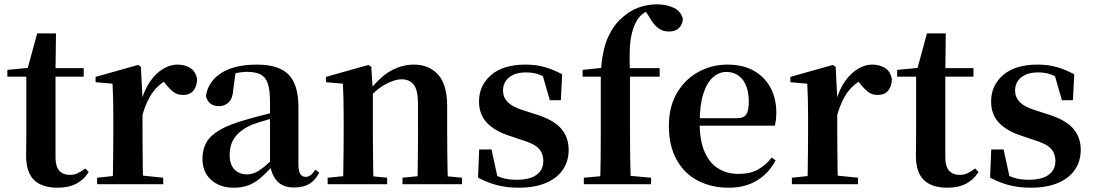

<svg xmlns="http://www.w3.org/2000/svg" viewBox="-20 -850 5043 886"><path d="M169.4 -496.1V-535.7H366.2V-496.1ZM245.1 16.2Q173.7 16.2 137.1 -19.3Q100.5 -54.8 100.5 -131.7Q100.5 -159.8 101 -182.4Q101.5 -205 101.5 -234.7V-496.1H14V-527.5L123.7 -538L105.1 -525.2L151.5 -695.8H238.3L236.2 -519.3V-508.7V-123.8Q236.2 -81.6 253.7 -62.3Q271.2 -43 302.3 -43Q322.4 -43 338 -50.4Q353.7 -57.9 373.7 -72.5L389.2 -56Q367.7 -21.1 332.3 -2.5Q296.9 16.2 245.1 16.2Z M428.2 0V-29.9L536.3 -41.2H622.8L733.2 -29.9V0ZM499.2 0Q500.9 -25.5 501.4 -67.4Q501.9 -109.4 502.4 -154.8Q502.9 -200.3 502.9 -234.8V-310.2Q502.9 -360.7 502 -394.1Q501.2 -427.5 499.2 -463.8L421.1 -470.7V-495.2L617.2 -550.4L630.2 -541.7L637.6 -398.7V-397.7V-234.8Q637.6 -200.3 638.1 -154.8Q638.6 -109.4 639.1 -67.4Q639.6 -25.5 640.6 0ZM637.4 -320.2 604.3 -380.9H631.4Q646 -435.6 672.6 -473.9Q699.3 -512.2 732.4 -532.1Q765.5 -551.9 798.6 -551.9Q832.2 -551.9 857.4 -536.8Q882.7 -521.7 889.7 -484.5Q888.9 -453.2 873.2 -432.6Q857.4 -411.9 823.2 -411.9Q798.5 -411.9 780.2 -425.8Q762 -439.6 742.8 -464.4L719.8 -490.9L756.4 -485.1Q713.5 -463.1 685.2 -424.7Q656.9 -386.2 637.4 -320.2Z M1057.6 16.2Q995.2 16.2 954.8 -19.4Q914.3 -54.9 914.3 -117.6Q914.3 -161.2 933 -193.6Q951.7 -226.1 996.1 -251.5Q1040.6 -277 1116.4 -297.9Q1155.8 -309.4 1205.4 -322Q1255 -334.6 1295 -344.4V-318.9Q1255 -308.9 1215 -297.6Q1174.9 -286.4 1148.1 -276.7Q1094.3 -254.9 1067.1 -220.6Q1039.8 -186.4 1039.8 -135.9Q1039.8 -90.4 1062.1 -67.9Q1084.3 -45.3 1121 -45.3Q1137.3 -45.3 1155.7 -52.6Q1174.1 -59.9 1198.4 -79.7Q1222.8 -99.4 1256.3 -135.5L1271.8 -82.4H1236.7Q1207.6 -50.6 1182.2 -28.7Q1156.7 -6.8 1127.4 4.7Q1098 16.2 1057.6 16.2ZM1337.1 15.2Q1285.6 15.2 1258.9 -14.2Q1232.2 -43.6 1225.9 -94V-96.5V-381.4Q1225.9 -434.7 1215.8 -464.5Q1205.7 -494.3 1182.6 -506.3Q1159.5 -518.3 1121 -518.3Q1095.4 -518.3 1068.3 -512.2Q1041.2 -506.1 1004.8 -491.2L1067.1 -516.3L1056.9 -439.2Q1054.3 -395.9 1035.6 -378Q1016.8 -360.2 991.3 -360.2Q942.1 -360.2 930.2 -406.5Q939.9 -473.5 1000.4 -512.7Q1060.9 -551.9 1166.1 -551.9Q1266.4 -551.9 1311.7 -505.9Q1357.1 -459.8 1357.1 -356.2V-94.8Q1357.1 -60.3 1365.8 -47Q1374.6 -33.8 1390.7 -33.8Q1402.3 -33.8 1412.3 -40.9Q1422.3 -48.1 1435.7 -67.2L1452.9 -53.4Q1435 -17.5 1407.2 -1.1Q1379.4 15.2 1337.1 15.2Z M1492 0V-29.9L1597.6 -40.2H1660.7L1766.6 -29.9V0ZM1562.2 0Q1563.9 -25.5 1564.4 -67.4Q1564.9 -109.4 1565.4 -154.8Q1565.9 -200.3 1565.9 -234.8V-310.2Q1565.9 -360 1565 -393.7Q1564.2 -427.5 1562.2 -463.8L1484.1 -470.7V-495.2L1680.2 -550.4L1693.2 -541.7L1700.6 -428V-425.6V-234.8Q1700.6 -200.3 1701.1 -154.8Q1701.6 -109.4 1702.1 -67.4Q1702.6 -25.5 1703.6 0ZM1837.3 0V-29.9L1941.2 -40.2H2003.8L2111.9 -29.9V0ZM1906 0Q1907 -25.5 1907.5 -66.9Q1908 -108.4 1908.5 -153.8Q1909 -199.3 1909 -234.8V-369.8Q1909 -433.2 1889.6 -458.7Q1870.2 -484.2 1832.2 -484.2Q1801.6 -484.2 1757.8 -460.5Q1714.1 -436.8 1668.5 -383.3L1663.6 -425.7H1678.9Q1735.1 -497.3 1785.7 -524.6Q1836.3 -551.9 1890.5 -551.9Q1959.6 -551.9 2001.5 -505.8Q2043.5 -459.6 2043.5 -360.5V-234.8Q2043.5 -199.3 2044 -153.8Q2044.5 -108.4 2045.3 -66.9Q2046.2 -25.5 2047.2 0Z M2373.3 16.2Q2318.6 16.2 2273.7 4.5Q2228.8 -7.2 2185.9 -30.3L2191.2 -160.4H2248.1L2278.6 -20.6L2230.6 -26V-62Q2262.7 -41.1 2292.9 -30.7Q2323.2 -20.4 2363.8 -20.4Q2424.1 -20.4 2455.7 -43Q2487.2 -65.7 2487.2 -107.2Q2487.2 -140.9 2466.7 -164Q2446.1 -187.1 2385.5 -204.9L2329.7 -223.9Q2264.9 -244.5 2227.7 -282.6Q2190.5 -320.7 2190.5 -382Q2190.5 -455.6 2246.2 -503.8Q2301.9 -551.9 2405.2 -551.9Q2453.5 -551.9 2492.9 -540.7Q2532.2 -529.5 2574.1 -507.2L2568.1 -387.7H2517.1L2478.6 -521.5L2521 -507.8V-477Q2490.7 -497.5 2466.1 -506.7Q2441.5 -515.8 2407.8 -515.8Q2358 -515.8 2329.6 -493.1Q2301.2 -470.4 2301.2 -431.8Q2301.2 -401.6 2322.6 -379.1Q2343.9 -356.6 2400.8 -339.1L2456.9 -321.1Q2534.8 -296.3 2569.4 -256.6Q2604.1 -217 2604.1 -158.3Q2604.1 -105.4 2576.8 -66.1Q2549.4 -26.7 2498 -5.3Q2446.6 16.2 2373.3 16.2Z M2674.1 0V-29.9L2787.4 -40.2H2871.5L2984.6 -29.9V0ZM2749.1 0Q2751.1 -58.2 2751.7 -117.4Q2752.4 -176.6 2752.4 -234.8V-496.1H2668.4V-527.5L2799.5 -541.2L2752.1 -516.1L2752.8 -526.6Q2760.5 -621.9 2785.2 -677Q2810 -732.1 2847.3 -765.3Q2885.1 -800.3 2926.7 -815.2Q2968.3 -830 3011.8 -830Q3053.8 -830 3087.9 -814.6Q3121.9 -799.1 3131.1 -763.3Q3130.1 -737.6 3113.5 -721Q3096.9 -704.5 3066.2 -704.5Q3040.4 -704.5 3019.3 -718.9Q2998.2 -733.4 2977.9 -768.6L2952.9 -808V-817H2999.9V-808.7Q2975 -805.2 2954.6 -792Q2934.1 -778.7 2922.3 -761Q2905.5 -734 2896.6 -699.4Q2887.7 -664.8 2886 -618.6Q2884.4 -572.4 2887.1 -511.3V-234.8Q2887.1 -176.6 2888.1 -117.4Q2889.1 -58.2 2890.8 0ZM2820.6 -496.1V-535.7H3024V-496.1Z M3343.2 16.2Q3262.8 16.2 3200.2 -16.5Q3137.6 -49.1 3102.1 -113Q3066.6 -176.9 3066.6 -268.8Q3066.6 -358.8 3104.6 -422.2Q3142.5 -485.7 3204.2 -518.8Q3265.9 -551.9 3336.4 -551.9Q3410.1 -551.9 3460.5 -522.5Q3510.8 -493.1 3536.6 -443.2Q3562.4 -393.3 3562.4 -330.9Q3562.4 -296.1 3555.7 -270.2H3125.1V-304.6H3380.4Q3412.5 -304.6 3423.9 -322.2Q3435.3 -339.8 3435.3 -380.4Q3435.3 -446.3 3407.2 -482.2Q3379.1 -518 3331.1 -518Q3297.7 -518 3269.6 -492.9Q3241.6 -467.8 3225.1 -416Q3208.7 -364.1 3208.7 -282.7Q3208.7 -200.5 3231.9 -148.2Q3255 -95.8 3295.8 -71.7Q3336.5 -47.5 3388.4 -47.5Q3441.4 -47.5 3477.9 -67.7Q3514.3 -87.9 3541.2 -123.2L3559.1 -109.9Q3527.6 -49.8 3472.7 -16.8Q3417.7 16.2 3343.2 16.2Z M3634.2 0V-29.9L3742.3 -41.2H3828.8L3939.2 -29.9V0ZM3705.2 0Q3706.9 -25.5 3707.4 -67.4Q3707.9 -109.4 3708.4 -154.8Q3708.9 -200.3 3708.9 -234.8V-310.2Q3708.9 -360.7 3708 -394.1Q3707.2 -427.5 3705.2 -463.8L3627.1 -470.7V-495.2L3823.2 -550.4L3836.2 -541.7L3843.6 -398.7V-397.7V-234.8Q3843.6 -200.3 3844.1 -154.8Q3844.6 -109.4 3845.1 -67.4Q3845.6 -25.5 3846.6 0ZM3843.4 -320.2 3810.3 -380.9H3837.4Q3852 -435.6 3878.6 -473.9Q3905.3 -512.2 3938.4 -532.1Q3971.5 -551.9 4004.6 -551.9Q4038.2 -551.9 4063.4 -536.8Q4088.7 -521.7 4095.7 -484.5Q4094.9 -453.2 4079.2 -432.6Q4063.4 -411.9 4029.2 -411.9Q4004.5 -411.9 3986.2 -425.8Q3968 -439.6 3948.8 -464.4L3925.8 -490.9L3962.4 -485.1Q3919.5 -463.1 3891.2 -424.7Q3862.9 -386.2 3843.4 -320.2Z M4275.4 -496.1V-535.7H4472.2V-496.1ZM4351.1 16.2Q4279.7 16.2 4243.1 -19.3Q4206.5 -54.8 4206.5 -131.7Q4206.5 -159.8 4207 -182.4Q4207.5 -205 4207.5 -234.7V-496.1H4120V-527.5L4229.7 -538L4211.1 -525.2L4257.5 -695.8H4344.3L4342.2 -519.3V-508.7V-123.8Q4342.2 -81.6 4359.7 -62.3Q4377.2 -43 4408.3 -43Q4428.4 -43 4444 -50.4Q4459.7 -57.9 4479.7 -72.5L4495.2 -56Q4473.7 -21.1 4438.3 -2.5Q4402.9 16.2 4351.1 16.2Z M4736.3 16.2Q4681.6 16.2 4636.7 4.5Q4591.8 -7.2 4548.9 -30.3L4554.2 -160.4H4611.1L4641.6 -20.6L4593.6 -26V-62Q4625.7 -41.1 4655.9 -30.7Q4686.2 -20.4 4726.8 -20.4Q4787.1 -20.4 4818.7 -43Q4850.2 -65.7 4850.2 -107.2Q4850.2 -140.9 4829.7 -164Q4809.1 -187.1 4748.5 -204.9L4692.7 -223.9Q4627.9 -244.5 4590.7 -282.6Q4553.5 -320.7 4553.5 -382Q4553.5 -455.6 4609.2 -503.8Q4664.9 -551.9 4768.2 -551.9Q4816.5 -551.9 4855.9 -540.7Q4895.2 -529.5 4937.1 -507.2L4931.1 -387.7H4880.1L4841.6 -521.5L4884 -507.8V-477Q4853.7 -497.5 4829.1 -506.7Q4804.5 -515.8 4770.8 -515.8Q4721 -515.8 4692.6 -493.1Q4664.2 -470.4 4664.2 -431.8Q4664.2 -401.6 4685.6 -379.1Q4706.9 -356.6 4763.8 -339.1L4819.9 -321.1Q4897.8 -296.3 4932.4 -256.6Q4967.1 -217 4967.1 -158.3Q4967.1 -105.4 4939.8 -66.1Q4912.4 -26.7 4861 -5.3Q4809.6 16.2 4736.3 16.2Z"/></svg>

Font: Noto Serif JP
Style: Regular
Weight: 200
Designer: Ryoko NISHIZUKA 西塚涼子 (kana & ideographs); Frank Grießhammer (Latin, Greek & Cyrillic); Wenlong ZHANG 张文龙 (bopomofo); San
Foundry: Adobe
Version: Version 2.001;hotconv 1.1.0;makeotfexe 2.6.0